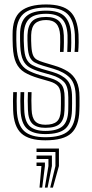

<svg xmlns="http://www.w3.org/2000/svg" viewBox="-20 -628 416 870"><path d="M185.5 7.8Q111 7.8 76.6 -23.6Q42.2 -55 39.5 -128.8Q38.8 -150 38.8 -170.5Q38.8 -191 39.8 -210.5H56.5Q55.5 -192.5 55.5 -171Q55.5 -149.5 56.2 -129.2Q58.8 -62.2 89.4 -34.2Q120 -6.2 185.5 -6.2Q258.2 -6.2 289.6 -34.6Q321 -63 322.8 -126.5Q323.2 -140.2 323.4 -148.5Q323.5 -156.8 323.4 -165.1Q323.2 -173.5 323.2 -187Q323.2 -247.5 297.2 -274.8Q271.2 -302 221.5 -316.5L174 -330.5Q152 -337 137.2 -345.1Q122.5 -353.2 114.8 -370Q107 -386.8 105.5 -418.5Q104.8 -434.8 104.4 -444.8Q104 -454.8 104.5 -469.2Q106 -510.8 125 -531Q144 -551.2 189 -551.2Q228.2 -551.2 247.8 -532.1Q267.2 -513 269.2 -468Q269.8 -458.5 269.6 -436.9Q269.5 -415.2 268 -392.8H251.8Q252.8 -414.2 252.9 -436.6Q253 -459 252.5 -467.5Q250.5 -503.8 235 -520.5Q219.5 -537.2 189 -537.2Q155.8 -537.2 139 -521.4Q122.2 -505.5 121.2 -469.2Q120.8 -454 121.1 -443.8Q121.5 -433.5 122.2 -418.8Q123.8 -391.8 129.6 -377.9Q135.5 -364 147.5 -357.4Q159.5 -350.8 178.8 -345L225.5 -331Q262.2 -320.2 287.8 -303.9Q313.2 -287.5 326.8 -259.9Q340.2 -232.2 340.2 -187Q340.2 -173.2 340.2 -164.9Q340.2 -156.5 340.2 -148.1Q340.2 -139.8 339.5 -126.2Q337.8 -56.8 303.2 -24.5Q268.8 7.8 185.5 7.8ZM185.5 -20.5Q128.5 -20.5 101.9 -45.4Q75.2 -70.2 73 -130Q72.2 -149.8 72.1 -171Q72 -192.2 73 -210.5H89.8Q88.8 -192.2 88.9 -171.4Q89 -150.5 89.8 -130.8Q91.5 -78 114.5 -56.4Q137.5 -34.8 185.5 -34.8Q238.8 -34.8 263.2 -55.9Q287.8 -77 289.2 -127.2Q289.8 -144 289.6 -157Q289.5 -170 289.5 -187Q289.5 -236.2 269.9 -256.8Q250.2 -277.2 213.2 -288L164.8 -301.8Q135.2 -310.5 115.2 -321.8Q95.2 -333 84.6 -355.1Q74 -377.2 71.8 -418Q71 -433 70.9 -445.5Q70.8 -458 70.8 -469.8Q70.5 -528.5 99 -554.1Q127.5 -579.8 189 -579.8Q247.8 -579.8 273.6 -553.1Q299.5 -526.5 302.5 -470.8Q303.2 -458 303 -434.9Q302.8 -411.8 301.2 -392.8H284.8Q285.8 -411.5 286.1 -435.9Q286.5 -460.2 286 -468.5Q283.5 -520.8 260.1 -543.1Q236.8 -565.5 189 -565.5Q136 -565.5 112.4 -542.8Q88.8 -520 87.8 -470.2Q87.2 -454 87.6 -443.5Q88 -433 88.8 -418.5Q90.2 -382 99.2 -362.6Q108.2 -343.2 125.6 -333.6Q143 -324 169.2 -316L217.2 -302.2Q262.2 -289 284.4 -264.9Q306.5 -240.8 306.5 -187Q306.5 -172.8 306.6 -159.1Q306.8 -145.5 306 -127Q304.2 -70.5 276.8 -45.5Q249.2 -20.5 185.5 -20.5ZM185.5 -48.8Q146.2 -48.8 127 -67.2Q107.8 -85.8 106.5 -131.2Q105.8 -152 105.6 -171.4Q105.5 -190.8 106.5 -210.5H123Q122 -190.8 122.2 -172.6Q122.5 -154.5 123.2 -131.8Q124.5 -94.8 139.1 -78.8Q153.8 -62.8 185.5 -62.8Q221.2 -62.8 237.6 -77.5Q254 -92.2 255.5 -127.8Q256.2 -147.8 256.1 -158.1Q256 -168.5 256 -187Q255.8 -222 243.6 -236.8Q231.5 -251.5 205 -259.2L155.5 -273.5Q116.5 -285 91.2 -300.2Q66 -315.5 53.1 -343Q40.2 -370.5 38 -418Q37.2 -436.5 37.1 -447.2Q37 -458 37 -471.2Q36.5 -546 73.9 -576.9Q111.2 -607.8 189 -607.8Q263.5 -607.8 297.4 -576.2Q331.2 -544.8 335.8 -472Q336.5 -460.2 336.4 -436.6Q336.2 -413 334.2 -392.8H317.8Q319.8 -413.8 319.8 -436.9Q319.8 -460 319.2 -471.5Q315.5 -536 285.5 -564.9Q255.5 -593.8 189 -593.8Q117.2 -593.8 85.4 -564.5Q53.5 -535.2 54 -470Q53.8 -458.5 53.9 -446.8Q54 -435 55 -418.2Q57.5 -373.2 69.6 -348.6Q81.8 -324 104.1 -311Q126.5 -298 160.2 -288L209.2 -273.8Q242.2 -264 257.5 -246Q272.8 -228 272.8 -187Q272.8 -173.5 272.9 -165.2Q273 -157 272.9 -148.8Q272.8 -140.5 272.2 -127Q271 -86.5 251.5 -67.6Q232 -48.8 185.5 -48.8ZM207.5 222.2 231.2 124.2V60.8H145.5V45H247V124.2L219.8 222.2ZM159 222.2 167.8 124.2H145.5V108.5H183.5V124.2L171.2 222.2ZM183.2 222.2 199.5 124.2V92.5H145.5V76.8H215.2V124.2L195.5 222.2Z"/></svg>

Font: Big Shoulders Inline Text Thin Medium
Style: Regular
Weight: 500
Version: Version 2.002